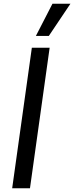

<svg xmlns="http://www.w3.org/2000/svg" viewBox="-20 -1005 396 1025"><path d="M140 0 245 -750H150L45 0ZM171.5 -813H240.5L356 -985H260Z"/></svg>

Font: Mohave Medium
Style: Italic
Weight: 500
Italic angle: -8°
Designer: Gumpita Rahayu
Foundry: Tokotype
Version: Version 2.002; ttfautohint (v1.8.3)